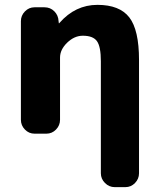

<svg xmlns="http://www.w3.org/2000/svg" viewBox="-20 -550 653 790"><path d="M122 0Q99 0 82.5 -17Q66 -34 66 -57V-463Q66 -486 82.5 -503Q99 -520 122 -520H163Q187 -520 203.5 -503.5Q220 -487 221 -463L222 -455Q222 -454 223 -454L225 -456Q290 -530 381 -530Q472 -530 512 -478.5Q552 -427 552 -303V163Q552 186 535.5 203Q519 220 496 220H452Q429 220 412 203Q395 186 395 163V-298Q395 -358 379 -380.5Q363 -403 321 -403Q286 -403 256.5 -374.5Q227 -346 227 -313V-57Q227 -34 210.5 -17Q194 0 171 0Z"/></svg>

Font: Rounded Mplus 1c ExtraBold
Style: Regular
Weight: 800
Version: Version 1.059.20150529